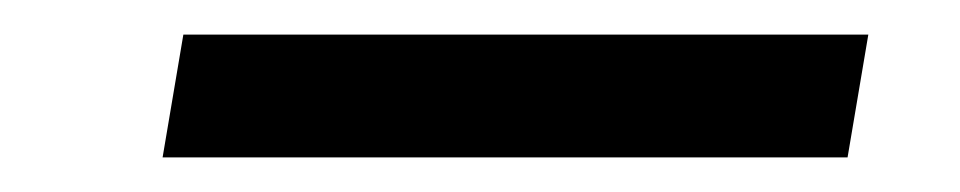

<svg xmlns="http://www.w3.org/2000/svg" viewBox="-20 -346 555 111"><path d="M74 -255 86 -326H482L470 -255Z"/></svg>

Font: DM Sans Italic
Style: Regular
Weight: 400
Italic angle: -10°
Designer: Colophon Foundry, Jonny Pinhorn
Foundry: Colophon Foundry
Version: Version 4.004; ttfautohint (v1.8.4.7-5d5b)